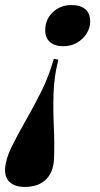

<svg xmlns="http://www.w3.org/2000/svg" viewBox="-65 -552 397 760"><path d="M166 -316Q149 -249 147 -182.5Q145 -116 148 -52.5Q151 11 149 72Q148 127 118 157.5Q88 188 32 188Q-3 188 -24.5 170.5Q-46 153 -45 118Q-43 79 -20 31.5Q3 -16 35 -71.5Q67 -127 98 -189Q129 -251 148 -319ZM114 -432Q114 -475 144 -503.5Q174 -532 218 -532Q253 -532 272.5 -515.5Q292 -499 292 -467Q292 -442 278 -419.5Q264 -397 240 -383Q216 -369 186 -369Q152 -369 133 -385.5Q114 -402 114 -432Z"/></svg>

Font: Playfair Display ExtraBold
Style: Italic
Weight: 800
Italic angle: -14°
Designer: Claus Eggers Sørensen
Foundry: Claus Eggers Sørensen
Version: Version 1.203